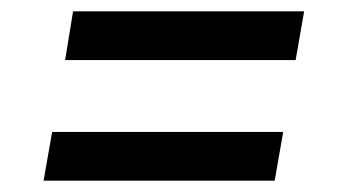

<svg xmlns="http://www.w3.org/2000/svg" viewBox="-20 -460 599 339"><path d="M95 -354 109 -440H517L502 -354ZM57 -141 72 -227H480L465 -141Z"/></svg>

Font: DM Sans 24pt Medium
Style: Italic
Weight: 500
Italic angle: -10°
Designer: Colophon Foundry, Jonny Pinhorn
Foundry: Colophon Foundry
Version: Version 4.004;gftools[0.9.30]